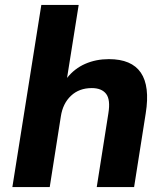

<svg xmlns="http://www.w3.org/2000/svg" viewBox="-20 -756 669 776"><path d="M30 0ZM30 0 147 -736H298L251 -441Q281 -479 324.5 -498Q368 -517 420 -517Q604 -517 569 -298L522 0H371L418 -298Q427 -353 409 -376.5Q391 -400 351 -400Q300 -400 267 -369Q234 -338 226 -286L181 0Z"/></svg>

Font: Winston
Style: Bold Italic
Weight: 700
Italic angle: -9°
Designer: Original fonts by Vernon Adams / Changes by Cristiano Sobral
Foundry: Original fonts by Vernon Adams / Changes by Cristiano Sobral
Version: Version 2.503;July 17, 2020;FontCreator 13.0.0.2655 64-bit